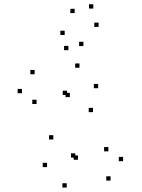

<svg xmlns="http://www.w3.org/2000/svg" viewBox="-20 -851 660 893"><path d="M494.2 -11V-31H474.2V-11ZM552.5 -101.3V-121.3H532.5V-101.3ZM484.2 -147.1V-167.1H464.2V-147.1ZM342.7 -107.9V-127.9H322.7V-107.9ZM330.2 -117.8V-137.8H310.2V-117.8ZM412.6 -329.4V-349.4H392.6V-329.4ZM436.5 -440.7V-460.7H416.5V-440.7ZM349.7 -535.9V-555.9H329.7V-535.9ZM141.1 -505.7V-525.7H121.1V-505.7ZM82.1 -417.5V-437.5H62.1V-417.5ZM150.2 -367.2V-387.2H130.2V-367.2ZM291.9 -409.2V-429.2H271.9V-409.2ZM304.8 -399.3V-419.3H284.8V-399.3ZM228.1 -202.2V-222.2H208.1V-202.2ZM198.9 -73.7V-93.7H178.9V-73.7ZM290.3 21.3V1.3H270.3V21.3ZM280.8 -688.2V-708.2H260.8V-688.2ZM327.2 -790.1V-810.1H307.2V-790.1ZM414 -811.2V-831.2H394V-811.2ZM438.5 -725.8V-745.8H418.5V-725.8ZM367.9 -636.8V-656.8H347.9V-636.8ZM298.1 -617.6V-637.6H278.1V-617.6Z"/></svg>

Font: Monaspace Radon Dots Var
Style: Regular
Weight: 400
Designer: Riley Cran and the Lettermatic Team
Version: Version 1.100 (Monaspace Radon Dots)